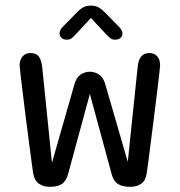

<svg xmlns="http://www.w3.org/2000/svg" viewBox="-20 -678 659 704"><path d="M163 7Q138.5 7 122.2 -4.8Q106 -16.5 101.5 -43Q100.5 -49 96.5 -78.8Q92.5 -108.5 86.8 -152Q81 -195.5 75 -243.2Q69 -291 63.8 -333.8Q58.5 -376.5 55.2 -405Q52 -433.5 52 -437.5Q52 -459 62.8 -471.2Q73.5 -483.5 92 -483.5Q113.5 -483.5 123 -469.8Q132.5 -456 135 -430L170.5 -81L252.5 -367.5Q259.5 -393.5 275.2 -404.2Q291 -415 309.5 -415Q328 -415 343.8 -404.2Q359.5 -393.5 366.5 -367.5L448.5 -84.5L484.5 -430Q486.5 -456 496.8 -469.8Q507 -483.5 528 -483.5Q546 -483.5 556.5 -471.5Q567 -459.5 567 -438Q567 -433.5 563.8 -405.5Q560.5 -377.5 555.5 -335.8Q550.5 -294 544.5 -247Q538.5 -200 533 -156.5Q527.5 -113 523.5 -82.2Q519.5 -51.5 518 -43Q514.5 -16.5 498.5 -4.8Q482.5 7 457.5 7Q427.5 7 411.5 -4Q395.5 -15 389 -41L309.5 -333.5L230 -41Q223 -14.5 207.5 -3.8Q192 7 163 7ZM417 -579Q429 -566.5 429 -555Q429 -545 421.5 -538.8Q414 -532.5 402 -532.5Q391.5 -532.5 384 -538.2Q376.5 -544 367.5 -554L313.5 -612L259 -553.5Q250 -543.5 242.8 -538Q235.5 -532.5 224.5 -532.5Q213 -532.5 205.8 -539Q198.5 -545.5 198.5 -555.5Q198.5 -568 209.5 -579L256.5 -627Q270.5 -642.5 283.2 -650Q296 -657.5 313 -657.5Q330.5 -657.5 343 -650Q355.5 -642.5 370 -627Z"/></svg>

Font: Sono ExtraLight Monospace
Style: Regular
Weight: 400
Version: Version 2.112